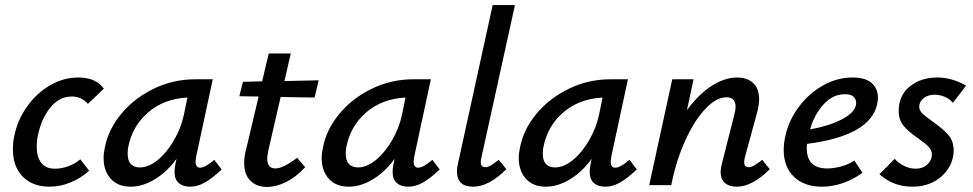

<svg xmlns="http://www.w3.org/2000/svg" viewBox="-20 -731 3842 758"><path d="M263 -350Q213 -350 178 -305.5Q143 -261 130 -198Q125 -177 125 -151Q125 -110 143.5 -87.5Q162 -65 196 -65Q224 -65 250.5 -75Q277 -85 297 -102L332 -57Q300 -28 259 -11Q218 6 176 6Q109 6 70 -33.5Q31 -73 31 -141Q31 -170 36 -192Q48 -255 85.5 -308.5Q123 -362 176.5 -393.5Q230 -425 289 -425Q359 -425 390 -381L327 -321Q302 -350 263 -350Z M855 -62Q818 -27 789 -10.5Q760 6 731 6Q702 6 685.5 -8.5Q669 -23 669 -53Q669 -69 673 -85L677 -104Q639 -52 591 -23Q543 6 496 6Q445 6 417 -25.5Q389 -57 389 -107Q389 -126 394 -149Q408 -221 459.5 -282.5Q511 -344 587.5 -381Q664 -418 751 -418H820L754 -111Q752 -97 752 -93Q752 -69 770 -69Q790 -69 826 -100ZM706 -278 720 -346Q627 -341 564.5 -287Q502 -233 486 -149Q484 -139 484 -123Q484 -96 497 -83Q510 -70 532 -70Q567 -70 603 -99.5Q639 -129 667 -177.5Q695 -226 706 -278Z M1040 -140Q1035 -117 1035 -105Q1035 -66 1067 -66Q1098 -66 1153 -108L1185 -71Q1149 -32 1109.5 -12.5Q1070 7 1034 7Q993 7 968.5 -17.5Q944 -42 944 -87Q944 -110 949 -130L1001 -350L925 -351L939 -408L1015 -410L1041 -520H1128L1103 -411L1238 -414L1222 -346L1088 -348Z M1716 -62Q1679 -27 1650 -10.5Q1621 6 1592 6Q1563 6 1546.5 -8.5Q1530 -23 1530 -53Q1530 -69 1534 -85L1538 -104Q1500 -52 1452 -23Q1404 6 1357 6Q1306 6 1278 -25.5Q1250 -57 1250 -107Q1250 -126 1255 -149Q1269 -221 1320.5 -282.5Q1372 -344 1448.5 -381Q1525 -418 1612 -418H1681L1615 -111Q1613 -97 1613 -93Q1613 -69 1631 -69Q1651 -69 1687 -100ZM1567 -278 1581 -346Q1488 -341 1425.5 -287Q1363 -233 1347 -149Q1345 -139 1345 -123Q1345 -96 1358 -83Q1371 -70 1393 -70Q1428 -70 1464 -99.5Q1500 -129 1528 -177.5Q1556 -226 1567 -278Z M1784 -54Q1784 -70 1788 -85L1925 -711H2013L1881 -111Q1878 -99 1878 -91Q1878 -71 1896 -71Q1906 -71 1918 -78Q1930 -85 1949 -100L1979 -63Q1910 6 1848 6Q1784 6 1784 -54Z M2494 -62Q2457 -27 2428 -10.5Q2399 6 2370 6Q2341 6 2324.5 -8.5Q2308 -23 2308 -53Q2308 -69 2312 -85L2316 -104Q2278 -52 2230 -23Q2182 6 2135 6Q2084 6 2056 -25.5Q2028 -57 2028 -107Q2028 -126 2033 -149Q2047 -221 2098.5 -282.5Q2150 -344 2226.5 -381Q2303 -418 2390 -418H2459L2393 -111Q2391 -97 2391 -93Q2391 -69 2409 -69Q2429 -69 2465 -100ZM2345 -278 2359 -346Q2266 -341 2203.5 -287Q2141 -233 2125 -149Q2123 -139 2123 -123Q2123 -96 2136 -83Q2149 -70 2171 -70Q2206 -70 2242 -99.5Q2278 -129 2306 -177.5Q2334 -226 2345 -278Z M3019 -63Q2950 6 2888 6Q2859 6 2842 -8.5Q2825 -23 2825 -52Q2825 -65 2830 -85L2879 -278Q2884 -296 2884 -309Q2884 -347 2848 -347Q2808 -347 2764.5 -301Q2721 -255 2685 -175.5Q2649 -96 2630 0H2543L2634 -418H2718L2692 -296Q2738 -359 2789.5 -392Q2841 -425 2890 -425Q2929 -425 2953 -403.5Q2977 -382 2977 -339Q2977 -319 2969 -287L2921 -111Q2918 -99 2918 -91Q2918 -71 2936 -71Q2946 -71 2958 -78Q2970 -85 2989 -100Z M3446 -345Q3446 -334 3443 -320Q3416 -195 3166 -163Q3165 -157 3165 -146Q3165 -66 3246 -66Q3271 -66 3299.5 -73.5Q3328 -81 3353 -97L3385 -49Q3350 -23 3308.5 -8.5Q3267 6 3225 6Q3155 6 3114.5 -33Q3074 -72 3074 -139Q3074 -164 3080 -192Q3093 -254 3132.5 -307.5Q3172 -361 3228 -393Q3284 -425 3346 -425Q3397 -425 3421.5 -403Q3446 -381 3446 -345ZM3360 -324Q3360 -339 3350 -349Q3340 -359 3315 -359Q3268 -359 3231.5 -319Q3195 -279 3178 -220Q3254 -234 3303 -259.5Q3352 -285 3359 -315Q3360 -318 3360 -324Z M3452 -43 3512 -104Q3526 -88 3548.5 -76.5Q3571 -65 3595 -65Q3623 -65 3641 -81.5Q3659 -98 3659 -121Q3659 -138 3646.5 -151Q3634 -164 3606 -184Q3568 -210 3548 -233.5Q3528 -257 3528 -293Q3528 -354 3571.5 -389.5Q3615 -425 3681 -425Q3738 -425 3794 -393L3742 -325Q3730 -340 3710.5 -348.5Q3691 -357 3670 -357Q3643 -357 3626 -343Q3609 -329 3609 -310Q3609 -295 3622 -282.5Q3635 -270 3661 -252Q3701 -224 3723 -199.5Q3745 -175 3745 -136Q3745 -124 3742 -109Q3730 -59 3687 -26.5Q3644 6 3581 6Q3507 6 3452 -43Z"/></svg>

Font: Ysabeau Infant Semibold
Style: Italic
Weight: 600
Italic angle: -12°
Designer: Christian Thalmann (Catharsis Fonts)
Version: Version 0.003